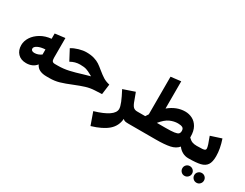

<svg xmlns="http://www.w3.org/2000/svg" viewBox="-98 -1456 3048 2387"><g transform="rotate(30 1426.5 -262.0)"><path d="M548 -79 528 0H482Q427 0 387 -18.5Q347 -37 326 -81Q302 -49 264.5 -32.5Q227 -16 181 -16Q105 -16 61.5 -61.5Q18 -107 18 -181Q18 -241 54 -296.5Q90 -352 155.5 -390.5Q221 -429 306 -437V-513L450 -531V-248Q450 -212 461 -199Q472 -186 499 -186H543ZM207 -177Q259 -177 306 -211V-284Q239 -280 199 -259.5Q159 -239 159 -212Q159 -196 171.5 -186.5Q184 -177 207 -177Z M1030 -404Q1080 -363 1118 -339Q1156 -315 1212 -302L1193 -155L1091 -150Q1027 -147 967 -128.5Q907 -110 823 -76Q731 -38 665.5 -19Q600 0 528 0L508 -80L543 -186Q618 -186 694.5 -203Q771 -220 869 -251Q930 -269 964 -278L939 -292Q897 -316 865 -326.5Q833 -337 774 -337Q703 -337 639 -300L560 -449Q604 -476 661.5 -492.5Q719 -509 767 -509Q831 -509 878 -495Q925 -481 956.5 -460Q988 -439 1030 -404Z M1683 -81 1663 0Q1630 0 1612.5 -4Q1595 -8 1581 -23Q1573 81 1496 148.5Q1419 216 1267 261L1204 83Q1470 5 1470 -101Q1470 -133 1447 -190Q1424 -247 1378 -334L1542 -390L1550 -370Q1572 -312 1581 -287Q1601 -228 1622 -207Q1643 -186 1678 -186Z M2539 -77 2519 0Q2472 0 2433 -22Q2394 -44 2368 -80Q2329 -32 2255 -16Q2181 0 2051 0H1663L1643 -78L1678 -186H1795Q1808 -208 1822 -228V-768L1966 -785V-394Q2076 -485 2199 -485Q2254 -485 2302.5 -460.5Q2351 -436 2381.5 -382.5Q2412 -329 2412 -245V-236Q2442 -206 2468.5 -196Q2495 -186 2534 -186ZM2281 -254Q2281 -288 2258.5 -300Q2236 -312 2193 -312Q2138 -312 2081 -287Q2024 -262 1962 -186H2081Q2168 -186 2210 -192Q2252 -198 2266.5 -212Q2281 -226 2281 -254Z M2660 -220Q2660 -252 2611 -376L2765 -426Q2808 -300 2808 -195Q2808 -112 2780 -70.5Q2752 -29 2692 -14.5Q2632 0 2519 0L2499 -81L2534 -186Q2589 -186 2615 -188.5Q2641 -191 2650.5 -198Q2660 -205 2660 -220ZM2518 143Q2518 114 2538 94Q2558 74 2587 74Q2616 74 2636.5 94Q2657 114 2657 143Q2657 172 2636.5 192.5Q2616 213 2587 213Q2558 213 2538 192.5Q2518 172 2518 143ZM2689 143Q2689 114 2709.5 94Q2730 74 2759 74Q2788 74 2808 94Q2828 114 2828 143Q2828 172 2808 192.5Q2788 213 2759 213Q2730 213 2709.5 192.5Q2689 172 2689 143Z"/></g></svg>

Font: FiraGO Heavy
Style: Regular
Weight: 900
Designer: bBox Type
Foundry: bBox Type GmbH
Version: Version 1.001